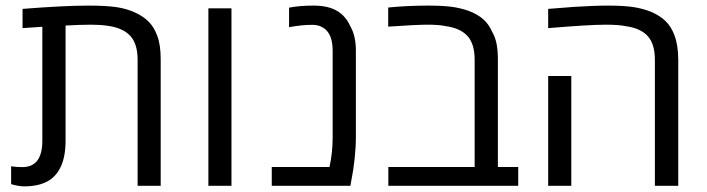

<svg xmlns="http://www.w3.org/2000/svg" viewBox="-20 -660 2510 682"><path d="M19.5 -5.9V-69.3Q38.6 -66.4 59.1 -66.4Q130.4 -66.4 130.4 -160.2V-564.9L60.1 -560.1V-628.4Q208 -640.1 292 -640.1Q357.9 -640.1 394.8 -634.5Q431.6 -628.9 462.4 -614.3Q491.2 -600.6 509.5 -581.5Q527.8 -562.5 538.6 -532.7Q550.8 -501 550.8 -449.7V0H468.8V-447.8Q468.8 -504.4 442.6 -532.7Q416.5 -561 362.3 -568.4Q337.9 -572.3 301.8 -572.3Q265.1 -572.3 212.9 -569.3V-160.2Q212.9 -105.5 196.8 -69.8Q184.1 -41.5 162.6 -24.9Q127.9 2 65.4 2Q46.4 2 19.5 -5.9Z M720.2 -630.4H802.2V0H720.2Z M945.3 -66.9H1150.4Q1161.6 -118.2 1161.6 -170.9V-480.5Q1161.6 -530.3 1138.2 -553.7Q1118.7 -571.8 1089.4 -571.8Q1052.7 -571.8 1006.8 -563.5V-632.8Q1043.5 -640.1 1094.2 -640.1Q1147.5 -640.1 1180.2 -619.6Q1208.5 -601.6 1224.1 -567.4Q1244.1 -532.7 1244.1 -480.5V-170.9Q1244.1 -137.2 1239.5 -94.7Q1234.9 -52.2 1229 -24.9L1224.6 0H945.3Z M1359.4 -66.9H1666V-447.8Q1666 -503.9 1640.6 -532Q1615.2 -560.1 1562 -567.4Q1539.1 -572.3 1498.5 -572.3Q1459 -572.3 1358.9 -565.4V-633.3Q1426.8 -640.1 1501 -640.1Q1550.3 -640.1 1583 -636Q1615.7 -631.8 1645.5 -621.1Q1676.3 -609.4 1696.3 -591.8Q1716.3 -574.2 1728 -547.4Q1739.3 -527.8 1743.9 -504.2Q1748.5 -480.5 1748.5 -449.7V-66.9H1820.8V0H1359.4Z M2203.6 -566.9Q2178.2 -572.3 2131.8 -572.3Q2072.3 -572.3 1927.2 -560.1V-628.4Q1965.3 -631.8 2003.4 -634.3L2014.6 -635.3Q2088.4 -640.1 2139.2 -640.1Q2194.3 -640.1 2228.8 -635Q2263.2 -629.9 2293.5 -617.7Q2324.2 -604.5 2344.2 -585Q2364.3 -565.4 2375.5 -535.2Q2389.2 -499 2389.2 -447.8V0H2306.2V-447.8Q2306.2 -503.4 2281 -531.5Q2255.9 -559.6 2203.6 -566.9ZM1927.2 -390.1H2009.3V0H1927.2Z"/></svg>

Font: Viking Open Sans
Style: Regular
Weight: 400
Foundry: Ascender Corporation
Version: Version 2.001